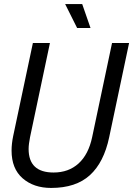

<svg xmlns="http://www.w3.org/2000/svg" viewBox="-20 -912 656 946"><path d="M232 14Q146 14 91.5 -33.5Q37 -81 37 -170Q37 -187 39 -205Q41 -223 45 -242L142 -700H226L128 -236Q125 -220 123 -205.5Q121 -191 121 -178Q121 -62 244 -62Q318 -62 367 -106.5Q416 -151 434 -236L532 -700H616L518 -236Q492 -112 423 -49Q354 14 232 14ZM360 -774 301 -892H385L426 -774Z"/></svg>

Font: Space Mono
Style: Italic
Weight: 400
Italic angle: -12°
Monospace: yes
Designer: Colophon Foundry + Benjamin Critton
Foundry: Colophon Foundry & Benjamin Critton
Version: Version 1.003; ttfautohint (v1.8.4.7-5d5b)